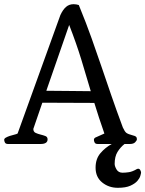

<svg xmlns="http://www.w3.org/2000/svg" viewBox="-54 -687 693 916"><path d="M-15 0Q-27 0 -30.5 -7Q-34 -14 -34 -20Q-34 -26 -26 -30.5Q-18 -35 -7.5 -38.5Q3 -42 14 -44.5Q25 -47 30 -50L234 -615Q246 -641 261 -654Q276 -667 297 -667Q310 -667 322 -663Q358 -575 383 -504.5Q408 -434 430.5 -368Q453 -302 476.5 -233.5Q500 -165 532 -79Q541 -59 549 -53Q557 -47 580 -41Q589 -39 594 -35.5Q599 -32 599 -22Q599 -17 591 -8.5Q583 0 565 0H540Q520 16 506.5 38Q493 60 493 95Q493 106 502 121.5Q511 137 531 137Q544 137 561 134.5Q578 132 600 119Q602 118 605 118Q612 118 615.5 125Q619 132 619 136Q619 140 615.5 152Q612 164 601 176.5Q590 189 568 199Q546 209 508 209Q465 209 433.5 183.5Q402 158 402 113Q402 71 425 44Q448 17 479 0H413Q401 0 397.5 -7Q394 -14 394 -20Q394 -29 406 -33L444 -50Q430 -89 418.5 -125Q407 -161 396 -196Q329 -196 272.5 -196.5Q216 -197 148 -197L105 -72Q105 -58 116 -53Q127 -48 139.5 -45Q152 -42 162.5 -38Q173 -34 173 -22Q173 0 139 0ZM167 -254Q229 -254 276.5 -253Q324 -252 379 -252Q357 -327 334 -402.5Q311 -478 276 -568Z"/></svg>

Font: Asar
Style: Regular
Weight: 400
Designer: Eben Sorkin
Foundry: Eben Sorkin, Pria Ravichandran
Version: Version 1.003; ttfautohint (v1.3) -l 8 -r 50 -G 0 -x 0 -H 45